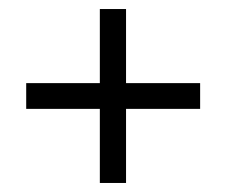

<svg xmlns="http://www.w3.org/2000/svg" viewBox="-20 -435 500 425"><path d="M423 -194V-251H259V-415H201V-251H38V-194H201V-30H259V-194Z"/></svg>

Font: GI
Style: Regular
Weight: 400
Designer: Alfredo Marco Pradil
Version: Version 1.01 2015